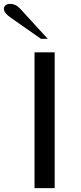

<svg xmlns="http://www.w3.org/2000/svg" viewBox="-63 -970 417 990"><path d="M115 -700H219V0H115ZM-5 -877Q-43 -903 -43 -924Q-43 -935 -34.5 -942.5Q-26 -950 -11 -950Q19 -950 42 -924L183 -770H148Z"/></svg>

Font: Fahkwang
Style: Regular
Weight: 400
Version: Version 1.000; ttfautohint (v1.6)